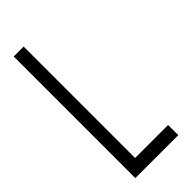

<svg xmlns="http://www.w3.org/2000/svg" viewBox="-172 -515 547 547"><g transform="rotate(-45 101.5 -242.0)"><path d="M188 -38V3H15V-487H55V-38Z"/></g></svg>

Font: RIT Chingam
Style: Regular
Weight: 400
Version: Version 1.2.1